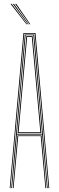

<svg xmlns="http://www.w3.org/2000/svg" viewBox="-20 -970 304 990"><path d="M30 0 101 -800H163L234 0H230L159 -796H105L34 0ZM46 0 70 -272H194L218 0H214L190 -268H74L50 0ZM38 0 108 -792H156L226 0H222L197 -276H67L42 0ZM67 -280H197L178.8 -486.2L152 -788H112L85.2 -486.2ZM71 -284 89.2 -486.2 116 -784H148L174.8 -486.2L193 -284ZM76 -288H188L170.5 -486.2L144 -780H120L93.5 -486.2ZM116.2 -845 34.2 -950H40.2L120.2 -845ZM124.2 -845 46.2 -950H52.2L128.2 -845ZM132.2 -845 58.2 -950H64.2L136.2 -845Z"/></svg>

Font: Big Shoulders Inline Display Thin Thin
Style: Regular
Weight: 250
Version: Version 2.002